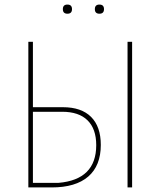

<svg xmlns="http://www.w3.org/2000/svg" viewBox="-20 -820 729 840"><path d="M255 -780Q255 -800 275 -800Q295 -800 295 -780Q295 -760 275 -760Q255 -760 255 -780ZM395 -780Q395 -800 415 -800Q435 -800 435 -780Q435 -760 415 -760Q395 -760 395 -780ZM104 0V-637H124V-351H255Q336 -351 378.5 -308.5Q421 -266 421 -186Q421 -95 366 -47.5Q311 0 206 0ZM558 -637V0H538V-637ZM252 -331H124V-20H236Q401 -34 401 -185Q401 -256 363 -293.5Q325 -331 252 -331Z"/></svg>

Font: Alegreya Sans Thin
Style: Regular
Weight: 100
Designer: Juan Pablo del Peral
Foundry: Huerta Tipografica
Version: Version 2.007